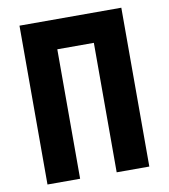

<svg xmlns="http://www.w3.org/2000/svg" viewBox="-82 -800 764 869"><g transform="rotate(-10 300.0 -365.0)"><path d="M66 0H216V-595H384V0H534V-730H66Z"/></g></svg>

Font: JetBrains Mono ExtraBold
Style: Regular
Weight: 800
Monospace: yes
Designer: Philipp Nurullin, Konstantin Bulenkov
Foundry: JetBrains
Version: Version 2.305